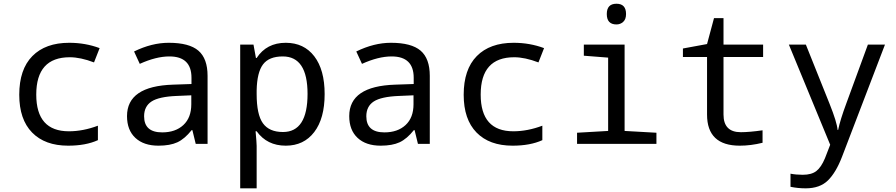

<svg xmlns="http://www.w3.org/2000/svg" viewBox="-20 -777 4841 1037"><path d="M518.1 -517.1 487.8 -439.9Q414.6 -467.8 356.9 -467.8Q175.8 -467.8 175.8 -266.1Q175.8 -67.9 352.1 -67.9Q428.7 -67.9 508.8 -98.1V-20Q443.4 9.8 348.1 9.8Q222.7 9.8 153.3 -61.3Q84 -132.3 84 -265.1Q84 -402.3 154.8 -474.1Q225.6 -545.9 354 -545.9Q440.9 -545.9 518.1 -517.1Z M1037.1 0 1019 -74.2H1015.1Q977.5 -26.9 938 -8.5Q898.4 9.8 835.9 9.8Q756.3 9.8 711.2 -32.2Q666 -74.2 666 -149.9Q666 -312 915 -319.8L1014.2 -323.2V-356.9Q1014.2 -472.2 895 -472.2Q823.2 -472.2 734.9 -432.1L704.1 -499Q799.8 -545.9 891.1 -545.9Q1002 -545.9 1051.5 -503.4Q1101.1 -460.9 1101.1 -367.2V0ZM1013.2 -262.2 934.1 -258.8Q838.4 -254.9 798.3 -228.8Q758.3 -202.6 758.3 -148.9Q758.3 -62 856 -62Q927.7 -62 970.5 -101.8Q1013.2 -141.6 1013.2 -213.9Z M1366.2 -67.9H1360.4Q1366.2 -4.9 1366.2 11.2V240.2H1277.3V-536.1H1349.1L1362.3 -463.9H1366.2Q1419.9 -545.9 1523.4 -545.9Q1621.6 -545.9 1677.5 -472.9Q1733.4 -399.9 1733.4 -269Q1733.4 -137.2 1677.2 -63.7Q1621.1 9.8 1523.4 9.8Q1422.4 9.8 1366.2 -67.9ZM1366.2 -289.1V-269Q1366.2 -158.2 1400.1 -111.1Q1434.1 -64 1508.3 -64Q1641.1 -64 1641.1 -270Q1641.1 -472.2 1507.3 -472.2Q1433.1 -472.2 1400.6 -429.2Q1368.2 -386.2 1366.2 -289.1Z M2237.3 0 2219.2 -74.2H2215.3Q2177.7 -26.9 2138.2 -8.5Q2098.6 9.8 2036.1 9.8Q1956.5 9.8 1911.4 -32.2Q1866.2 -74.2 1866.2 -149.9Q1866.2 -312 2115.2 -319.8L2214.4 -323.2V-356.9Q2214.4 -472.2 2095.2 -472.2Q2023.4 -472.2 1935.1 -432.1L1904.3 -499Q2000 -545.9 2091.3 -545.9Q2202.1 -545.9 2251.7 -503.4Q2301.3 -460.9 2301.3 -367.2V0ZM2213.4 -262.2 2134.3 -258.8Q2038.6 -254.9 1998.5 -228.8Q1958.5 -202.6 1958.5 -148.9Q1958.5 -62 2056.2 -62Q2127.9 -62 2170.7 -101.8Q2213.4 -141.6 2213.4 -213.9Z M2918.5 -517.1 2888.2 -439.9Q2814.9 -467.8 2757.3 -467.8Q2576.2 -467.8 2576.2 -266.1Q2576.2 -67.9 2752.4 -67.9Q2829.1 -67.9 2909.2 -98.1V-20Q2843.8 9.8 2748.5 9.8Q2623 9.8 2553.7 -61.3Q2484.4 -132.3 2484.4 -265.1Q2484.4 -402.3 2555.2 -474.1Q2626 -545.9 2754.4 -545.9Q2841.3 -545.9 2918.5 -517.1Z M3309.6 -756.8Q3361.3 -756.8 3361.3 -701.2Q3361.3 -672.9 3345.9 -658.9Q3330.6 -645 3309.6 -645Q3257.3 -645 3257.3 -701.2Q3257.3 -756.8 3309.6 -756.8ZM3264.6 -465.8 3133.3 -476.1V-536.1H3353.5V-69.8L3525.4 -60.1V0H3096.7V-60.1L3264.6 -69.8Z M4098.6 -73.2V-5.9Q4035.2 9.8 3975.6 9.8Q3798.8 9.8 3798.8 -158.2V-469.2H3668.5V-515.1L3798.8 -539.1L3836.4 -679.2H3887.7V-536.1H4101.6V-469.2H3887.7V-158.2Q3887.7 -63 3981.4 -63Q4026.9 -63 4098.6 -73.2Z M4240.7 -536.1H4332.5L4460.4 -216.8Q4500.5 -116.7 4503.9 -75.2H4506.8Q4518.1 -129.9 4550.8 -217.8L4667.5 -536.1H4759.8L4527.8 69.8Q4495.1 154.8 4451.7 197.5Q4408.2 240.2 4331.5 240.2Q4289.6 240.2 4249.5 231.9V161.1Q4279.8 167 4315.9 167Q4362.8 167 4388.9 147Q4415 127 4435.5 78.1L4463.9 4.9Z"/></svg>

Font: TypoPRO Noto Mono
Style: Regular
Weight: 400
Designer: Monotype Design Team
Foundry: Monotype Imaging Inc.
Version: Version 1.00